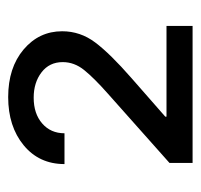

<svg xmlns="http://www.w3.org/2000/svg" viewBox="-31 -814 482 460"><g transform="rotate(-90 210.0 -584.0)"><path d="M49.7 -363.6V-419L215.9 -566.8Q253.2 -599.8 272.2 -623.4Q291.2 -647 291.2 -674.7Q291.2 -706.7 266.7 -725.5Q242.2 -744.3 206 -744.3Q167.6 -744.3 144.2 -723.9Q120.7 -703.5 120.7 -670.5H46.9Q46.9 -731.2 92 -768.3Q137.1 -805.4 207.4 -805.4Q277.7 -805.4 321.4 -768.5Q365.1 -731.5 365.1 -676.1Q365.1 -632.5 338.2 -596.8Q311.4 -561.1 252.8 -509.9L160.5 -429V-426.1H377.8V-363.6Z"/></g></svg>

Font: Inter UI
Style: Regular
Weight: 400
Designer: Rasmus Andersson
Foundry: rsms
Version: 3.2;8d6f07862